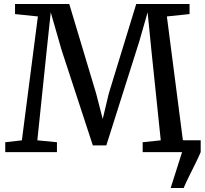

<svg xmlns="http://www.w3.org/2000/svg" viewBox="-20 -763 1030 963"><path d="M836 180 893.2 0 874.7 -59.6H986.6V0Q973.8 29.6 958.3 60.8Q942.8 92 927.7 122.4Q912.6 152.7 901.1 180ZM89.7 -59.1 170 -680.5 55.4 -692.4V-743H327.4L462.3 -293.5L495.2 -166.3L525.5 -293.5L663.3 -743H930.7V-692.4L817 -680.5L897.2 -60.1L984.2 -49.6V0H695.6V-49.6L786.3 -59.2L739.6 -508L720.4 -701.2L679 -556.7L513.3 -33.8H445.6L288.6 -513L234.5 -701.4L214 -508L167.3 -59.2L265.6 -49.6V0H6.3V-49.6Z"/></svg>

Font: Merriweather Light
Style: Regular
Weight: 300
Designer: Eben Sorkin
Foundry: Eben Sorkin
Version: Version 2.100